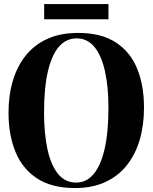

<svg xmlns="http://www.w3.org/2000/svg" viewBox="-20 -916 753 948"><path d="M350.5 12.5Q236 12.5 163.2 -35Q90.5 -82.5 56.2 -166.8Q22 -251 22 -360Q22 -446.5 43.8 -518.5Q65.5 -590.5 108.2 -643.2Q151 -696 215.5 -724.8Q280 -753.5 365.5 -753.5Q479.5 -753.5 551.5 -706.8Q623.5 -660 657.2 -577Q691 -494 691 -384.5Q691 -298 669.8 -225.5Q648.5 -153 605.8 -99.5Q563 -46 499.2 -16.8Q435.5 12.5 350.5 12.5ZM356.5 -14.5Q406.5 -14.5 442 -56.2Q477.5 -98 496.5 -180.5Q515.5 -263 515.5 -384.5Q515.5 -486.5 498.5 -563.5Q481.5 -640.5 446.8 -683.5Q412 -726.5 358 -726.5Q307 -726.5 271.2 -685.8Q235.5 -645 216.5 -563.8Q197.5 -482.5 197.5 -360Q197.5 -256.5 214.5 -178.5Q231.5 -100.5 266.5 -57.5Q301.5 -14.5 356.5 -14.5ZM515.5 -896V-821H198V-896Z"/></svg>

Font: Merriweather 144pt
Style: Bold
Weight: 700
Version: Version 2.100